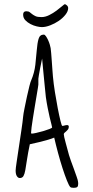

<svg xmlns="http://www.w3.org/2000/svg" viewBox="-20 -826 446 921"><path d="M354 44Q355 48 355 51.5Q355 55 355 57Q355 67 350.5 71Q346 75 333 75Q321 75 317 71Q311 65 301 40Q291 15 280 -19Q269 -53 258.5 -92Q248 -131 240 -166Q229 -161 210 -155.5Q191 -150 171 -145Q148 -140 123 -134Q114 -91 109.5 -60.5Q105 -30 101.5 -10.5Q98 9 92.5 18.5Q87 28 75 28Q67 28 61 19Q55 10 55 -8Q55 -17 60 -50Q65 -83 71 -123.5Q77 -164 83 -204Q89 -244 91 -267Q92 -279 97.5 -306Q103 -333 109 -361.5Q115 -390 121 -413Q127 -436 129 -439Q145 -476 149.5 -515Q154 -554 156.5 -586.5Q159 -619 165 -639.5Q171 -660 190 -660Q195 -660 200.5 -652Q206 -644 211 -633Q216 -622 219 -611.5Q222 -601 223 -595Q224 -589 225.5 -571Q227 -553 228.5 -531.5Q230 -510 231.5 -489.5Q233 -469 234 -458Q237 -425 243.5 -384Q250 -343 257 -307Q264 -271 270 -246.5Q276 -222 279 -222Q283 -222 289.5 -224Q296 -226 302 -226Q310 -226 310 -218Q310 -210 306 -205Q302 -200 297.5 -196Q293 -192 289.5 -189Q286 -186 286 -182Q286 -174 295 -141L311 -82Q313 -74 320 -55Q327 -36 334.5 -15.5Q342 5 348 22.5Q354 40 354 44ZM132 -185Q138 -185 154 -188.5Q170 -192 187 -197Q204 -202 217 -207Q230 -212 230 -215Q230 -218 226.5 -230.5Q223 -243 218.5 -262.5Q214 -282 209 -307Q204 -332 200 -360Q198 -378 195 -409Q192 -440 189 -470.5Q186 -501 184 -523Q182 -545 182 -545Q182 -545 179 -530.5Q176 -516 172.5 -498.5Q169 -481 166.5 -465.5Q164 -450 164 -448V-420Q164 -418 161.5 -402.5Q159 -387 155 -363.5Q151 -340 146.5 -312.5Q142 -285 138 -260Q134 -235 131.5 -215.5Q129 -196 129 -189Q129 -185 132 -185ZM181 -696Q171 -696 156 -699.5Q141 -703 126.5 -710.5Q112 -718 101.5 -729Q91 -740 91 -756Q91 -772 106 -772Q117 -772 122.5 -767.5Q128 -763 134.5 -758Q141 -753 150.5 -748.5Q160 -744 179 -744Q197 -744 216 -753.5Q235 -763 251 -775Q267 -787 278 -796.5Q289 -806 291 -806Q294 -806 300.5 -800.5Q307 -795 307 -787Q307 -772 294 -755.5Q281 -739 262 -726Q243 -713 221 -704.5Q199 -696 181 -696Z"/></svg>

Font: Reenie Beanie
Style: Regular
Weight: 500
Designer: James Grieshaber
Foundry: James Grieshaber
Version: Version 1.000